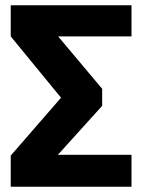

<svg xmlns="http://www.w3.org/2000/svg" viewBox="-20 -713 543 733"><path d="M21 -693V-574L213 -340L21 -119V0H482V-122H201L370 -309V-374L202 -574H482V-693Z"/></svg>

Font: Fira Sans
Style: Bold
Weight: 700
Designer: Carrois Corporate & Edenspiekermann AG
Foundry: Carrois Corporate GbR & Edenspiekermann AG
Version: Version 4.203